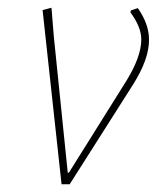

<svg xmlns="http://www.w3.org/2000/svg" viewBox="-20 -476 422 496"><path d="M365 -373Q365 -323 324 -258L160 0H139L90 -450L113 -456L119 -382L155 -30H158L307 -268Q345 -330 345 -374Q345 -406 317 -444L318 -449L336 -455Q365 -414 365 -373Z"/></svg>

Font: Luna Sans Thin
Style: Italic
Weight: 250
Italic angle: -7°
Designer: Juan Pablo del Peral
Foundry: Huerta Tipografica
Version: Version 2.001; ttfautohint (v1.5)